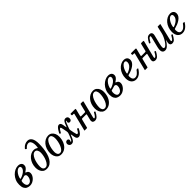

<svg xmlns="http://www.w3.org/2000/svg" viewBox="505 -2670 4561 4561"><g transform="rotate(-45 2785.0 -390.0)"><path d="M3.5 -190Q3.5 -265 30.2 -327.2Q57 -389.5 101 -435Q145 -480.5 197 -505.2Q249 -530 300 -530Q358.5 -530 389.2 -503.2Q420 -476.5 420 -432Q420 -390 392.8 -358.5Q365.5 -327 329.5 -305Q310 -293 312.2 -288.8Q314.5 -284.5 338.5 -275.5Q393 -256 393 -190Q393 -157.5 376 -122.5Q359 -87.5 329 -57.5Q299 -27.5 260 -8.8Q221 10 176.5 10Q126.5 10 87.2 -8.8Q48 -27.5 25.8 -71.2Q3.5 -115 3.5 -190ZM143 -269Q187.5 -283 231.2 -307.2Q275 -331.5 304.2 -364.5Q333.5 -397.5 333.5 -437Q333.5 -483 285.5 -483Q258.5 -483 227 -459.2Q195.5 -435.5 168.2 -394Q141 -352.5 125.5 -298Q120 -278 122.2 -270.5Q124.5 -263 143 -269ZM209.5 -245.5Q188 -237.5 167.8 -232.5Q147.5 -227.5 129.5 -223.5Q112.5 -219.5 107.5 -209.2Q102.5 -199 100.5 -175Q98 -140.5 105 -109.5Q112 -78.5 129.2 -58.8Q146.5 -39 174 -39Q207.5 -39 234.2 -60.2Q261 -81.5 276.5 -116.5Q292 -151.5 292 -192.5Q292 -219 282.5 -231.2Q273 -243.5 258.5 -250Q247 -255 236 -253.2Q225 -251.5 209.5 -245.5Z M564 -197.5Q564 -267 585.2 -327.2Q606.5 -387.5 643.2 -433Q680 -478.5 727.8 -504.2Q775.5 -530 828 -530Q854.5 -530 878.2 -522.5Q902 -515 914 -504.5Q929.5 -493.5 934.2 -495Q939 -496.5 942 -520Q949.5 -575 943.2 -624.2Q937 -673.5 915.5 -704.2Q894 -735 855 -735Q829 -735 802 -720.5Q775 -706 751.5 -680Q743 -670.5 737.8 -665.8Q732.5 -661 724 -668L709 -680.5Q699.5 -688 702.8 -694Q706 -700 714.5 -709.5Q751.5 -752.5 793.8 -771.2Q836 -790 878 -790Q949 -790 988 -728.8Q1027 -667.5 1027 -547.5Q1027 -469.5 1018.2 -390.2Q1009.5 -311 989.5 -239.2Q969.5 -167.5 936 -111.2Q902.5 -55 853.8 -22.5Q805 10 738 10Q675 10 636.8 -21Q598.5 -52 581.2 -99.8Q564 -147.5 564 -197.5ZM656.5 -142.5Q656.5 -91 678.5 -63Q700.5 -35 738.5 -35Q775.5 -35 806.2 -67.5Q837 -100 859.8 -151Q882.5 -202 894.8 -259.8Q907 -317.5 907 -367.5Q907 -417.5 885.2 -451.2Q863.5 -485 827.5 -485Q788 -485 756.2 -453Q724.5 -421 702.2 -369.5Q680 -318 668.2 -258.2Q656.5 -198.5 656.5 -142.5Z M1052.5 -197.5Q1052.5 -270 1073.8 -331Q1095 -392 1132 -436.5Q1169 -481 1216.8 -505.5Q1264.5 -530 1317.5 -530Q1372.5 -530 1410 -501.2Q1447.5 -472.5 1466.8 -426.8Q1486 -381 1486 -329.5Q1486 -232.5 1452.2 -155.5Q1418.5 -78.5 1359.2 -34.2Q1300 10 1223 10Q1165 10 1127.2 -20Q1089.5 -50 1071 -97.5Q1052.5 -145 1052.5 -197.5ZM1145 -142.5Q1145 -94.5 1166 -64.8Q1187 -35 1226 -35Q1262.5 -35 1292.8 -66.5Q1323 -98 1344.8 -148.5Q1366.5 -199 1378.2 -257Q1390 -315 1390 -367.5Q1390 -415.5 1371.5 -450.2Q1353 -485 1314.5 -485Q1275 -485 1243.5 -452Q1212 -419 1190 -366.5Q1168 -314 1156.5 -254.5Q1145 -195 1145 -142.5Z M1493.5 -68.5Q1493.5 -94 1509.8 -115Q1526 -136 1555 -136Q1582 -136 1593.5 -121.5Q1605 -107 1605 -90Q1605 -70 1598 -65.2Q1591 -60.5 1591 -52Q1591 -43 1599.5 -43Q1617.5 -43 1640 -88Q1662.5 -133 1692.5 -219Q1699 -239 1700.2 -251.5Q1701.5 -264 1697.5 -287Q1690.5 -328.5 1682.2 -368.5Q1674 -408.5 1668.5 -429.5Q1666.5 -437.5 1662.8 -445.2Q1659 -453 1647.5 -453Q1632 -453 1614.2 -425.2Q1596.5 -397.5 1576 -362Q1571 -354 1569 -351.8Q1567 -349.5 1559.5 -355L1545.5 -365.5Q1538 -371 1537.5 -373.8Q1537 -376.5 1541 -384Q1562 -423.5 1584 -457Q1606 -490.5 1629.5 -511.2Q1653 -532 1678.5 -532Q1710.5 -532 1725 -510.5Q1739.5 -489 1746 -451Q1747.5 -440.5 1751.2 -420.8Q1755 -401 1756.5 -387.5Q1760 -359 1763.8 -357.8Q1767.5 -356.5 1775.5 -378Q1790.5 -418.5 1806 -453.2Q1821.5 -488 1842.5 -509Q1863.5 -530 1895 -530Q1926 -530 1946.8 -511.5Q1967.5 -493 1967.5 -454Q1967.5 -424.5 1951.5 -406.8Q1935.5 -389 1907 -389Q1887.5 -389 1875.8 -401Q1864 -413 1864 -428Q1864 -444.5 1869.2 -451Q1874.5 -457.5 1874.5 -465.5Q1874.5 -473 1869 -473Q1852.5 -473 1833.2 -424.2Q1814 -375.5 1788 -302.5Q1782.5 -287.5 1780.2 -278.5Q1778 -269.5 1780.5 -251Q1788.5 -193.5 1797.8 -158Q1807 -122.5 1817.5 -82.5Q1819.5 -74.5 1824.2 -69.2Q1829 -64 1838.5 -64Q1856.5 -64 1873.8 -88Q1891 -112 1908.5 -144Q1913.5 -152.5 1916 -157.2Q1918.5 -162 1928.5 -157L1940 -151Q1951 -145.5 1952.2 -142.2Q1953.5 -139 1948 -127.5Q1920 -70 1884.5 -30Q1849 10 1808 10Q1775.5 10 1758.2 -11.8Q1741 -33.5 1734.5 -73.5Q1731 -89.5 1729.8 -102.2Q1728.5 -115 1724 -142Q1720.5 -159.5 1716.5 -163.8Q1712.5 -168 1705.5 -147.5Q1688 -100 1670.2 -64.5Q1652.5 -29 1629.2 -9.5Q1606 10 1571 10Q1536.5 10 1515 -13.5Q1493.5 -37 1493.5 -68.5Z M2480.5 -495 2378.5 -92.5Q2377 -87 2375 -75.2Q2373 -63.5 2373 -60Q2373 -42 2386.5 -42Q2403.5 -42 2428.2 -72.5Q2453 -103 2474 -145.5Q2477.5 -152 2481.5 -154.8Q2485.5 -157.5 2493 -153.5L2505 -147.5Q2511.5 -144 2513 -141.2Q2514.5 -138.5 2511 -131Q2479.5 -68 2443 -29Q2406.5 10 2355.5 10Q2326 10 2303.8 -5.2Q2281.5 -20.5 2281.5 -56.5Q2281.5 -62 2282.5 -71.5Q2283.5 -81 2285.5 -88.5L2319 -224Q2322.5 -239 2318.5 -242Q2314.5 -245 2295.5 -245H2192.5Q2174.5 -245 2167.8 -242.8Q2161 -240.5 2157 -226L2104 -15.5Q2101.5 -5.5 2098.8 -3Q2096 -0.5 2083 -0.5H2023Q2008.5 -0.5 2009.8 -5.2Q2011 -10 2013.5 -20.5L2120 -448Q2122.5 -459 2119.5 -462Q2116.5 -465 2104 -465H2073Q2060.5 -465 2056.8 -468.2Q2053 -471.5 2053 -484V-504Q2053 -514.5 2057.2 -517.2Q2061.5 -520 2071 -520H2204Q2223.5 -520 2226.5 -516Q2229.5 -512 2225.5 -495L2183 -327Q2178.5 -309.5 2181.5 -304.8Q2184.5 -300 2207.5 -300H2312.5Q2328.5 -300 2333.8 -302.8Q2339 -305.5 2342 -318L2388 -504Q2389.5 -511 2393 -515.5Q2396.5 -520 2406 -520H2459Q2478.5 -520 2481.5 -516Q2484.5 -512 2480.5 -495Z M2554 -197.5Q2554 -270 2575.2 -331Q2596.5 -392 2633.5 -436.5Q2670.5 -481 2718.2 -505.5Q2766 -530 2819 -530Q2874 -530 2911.5 -501.2Q2949 -472.5 2968.2 -426.8Q2987.5 -381 2987.5 -329.5Q2987.5 -232.5 2953.8 -155.5Q2920 -78.5 2860.8 -34.2Q2801.5 10 2724.5 10Q2666.5 10 2628.8 -20Q2591 -50 2572.5 -97.5Q2554 -145 2554 -197.5ZM2646.5 -142.5Q2646.5 -94.5 2667.5 -64.8Q2688.5 -35 2727.5 -35Q2764 -35 2794.2 -66.5Q2824.5 -98 2846.2 -148.5Q2868 -199 2879.8 -257Q2891.5 -315 2891.5 -367.5Q2891.5 -415.5 2873 -450.2Q2854.5 -485 2816 -485Q2776.5 -485 2745 -452Q2713.5 -419 2691.5 -366.5Q2669.5 -314 2658 -254.5Q2646.5 -195 2646.5 -142.5Z M3030.5 -190Q3030.5 -265 3057.2 -327.2Q3084 -389.5 3128 -435Q3172 -480.5 3224 -505.2Q3276 -530 3327 -530Q3385.5 -530 3416.2 -503.2Q3447 -476.5 3447 -432Q3447 -390 3419.8 -358.5Q3392.5 -327 3356.5 -305Q3337 -293 3339.2 -288.8Q3341.5 -284.5 3365.5 -275.5Q3420 -256 3420 -190Q3420 -157.5 3403 -122.5Q3386 -87.5 3356 -57.5Q3326 -27.5 3287 -8.8Q3248 10 3203.5 10Q3153.5 10 3114.2 -8.8Q3075 -27.5 3052.8 -71.2Q3030.5 -115 3030.5 -190ZM3170 -269Q3214.5 -283 3258.2 -307.2Q3302 -331.5 3331.2 -364.5Q3360.5 -397.5 3360.5 -437Q3360.5 -483 3312.5 -483Q3285.5 -483 3254 -459.2Q3222.5 -435.5 3195.2 -394Q3168 -352.5 3152.5 -298Q3147 -278 3149.2 -270.5Q3151.5 -263 3170 -269ZM3236.5 -245.5Q3215 -237.5 3194.8 -232.5Q3174.5 -227.5 3156.5 -223.5Q3139.5 -219.5 3134.5 -209.2Q3129.5 -199 3127.5 -175Q3125 -140.5 3132 -109.5Q3139 -78.5 3156.2 -58.8Q3173.5 -39 3201 -39Q3234.5 -39 3261.2 -60.2Q3288 -81.5 3303.5 -116.5Q3319 -151.5 3319 -192.5Q3319 -219 3309.5 -231.2Q3300 -243.5 3285.5 -250Q3274 -255 3263 -253.2Q3252 -251.5 3236.5 -245.5Z M3578 -190Q3578 -262 3600.8 -324Q3623.5 -386 3662.5 -432.2Q3701.5 -478.5 3750.8 -504.2Q3800 -530 3853.5 -530Q3906 -530 3938.5 -501.8Q3971 -473.5 3971 -419.5Q3971 -375.5 3945.2 -339.5Q3919.5 -303.5 3878.5 -275.5Q3837.5 -247.5 3790 -228.2Q3742.5 -209 3698.5 -198.5Q3682 -195 3676 -187Q3670 -179 3670 -155Q3670 -99.5 3692 -69.2Q3714 -39 3752 -39Q3801 -39 3838.2 -71.8Q3875.5 -104.5 3902.5 -144Q3906.5 -150 3910.8 -151.5Q3915 -153 3926 -153H3940.5Q3954.5 -153 3957.2 -150.2Q3960 -147.5 3953.5 -136Q3931.5 -99 3900.8 -65.5Q3870 -32 3830.2 -11Q3790.5 10 3742.5 10Q3669.5 10 3623.8 -41.2Q3578 -92.5 3578 -190ZM3702.5 -244Q3748 -259.5 3789.2 -285.5Q3830.5 -311.5 3856.2 -347Q3882 -382.5 3882.5 -427Q3882.5 -453 3871 -468Q3859.5 -483 3836.5 -483Q3807 -483 3776.2 -454.2Q3745.5 -425.5 3721 -379Q3696.5 -332.5 3685 -278Q3680.5 -258 3682 -248Q3683.5 -238 3702.5 -244Z M4511 -495 4409 -92.5Q4407.5 -87 4405.5 -75.2Q4403.5 -63.5 4403.5 -60Q4403.5 -42 4417 -42Q4434 -42 4458.8 -72.5Q4483.5 -103 4504.5 -145.5Q4508 -152 4512 -154.8Q4516 -157.5 4523.5 -153.5L4535.5 -147.5Q4542 -144 4543.5 -141.2Q4545 -138.5 4541.5 -131Q4510 -68 4473.5 -29Q4437 10 4386 10Q4356.5 10 4334.2 -5.2Q4312 -20.5 4312 -56.5Q4312 -62 4313 -71.5Q4314 -81 4316 -88.5L4349.5 -224Q4353 -239 4349 -242Q4345 -245 4326 -245H4223Q4205 -245 4198.2 -242.8Q4191.5 -240.5 4187.5 -226L4134.5 -15.5Q4132 -5.5 4129.2 -3Q4126.5 -0.5 4113.5 -0.5H4053.5Q4039 -0.5 4040.2 -5.2Q4041.5 -10 4044 -20.5L4150.5 -448Q4153 -459 4150 -462Q4147 -465 4134.5 -465H4103.5Q4091 -465 4087.2 -468.2Q4083.5 -471.5 4083.5 -484V-504Q4083.5 -514.5 4087.8 -517.2Q4092 -520 4101.5 -520H4234.5Q4254 -520 4257 -516Q4260 -512 4256 -495L4213.5 -327Q4209 -309.5 4212 -304.8Q4215 -300 4238 -300H4343Q4359 -300 4364.2 -302.8Q4369.5 -305.5 4372.5 -318L4418.5 -504Q4420 -511 4423.5 -515.5Q4427 -520 4436.5 -520H4489.5Q4509 -520 4512 -516Q4515 -512 4511 -495Z M4564 -390Q4600.5 -456 4632.5 -493Q4664.5 -530 4717 -530Q4762 -530 4781 -500.8Q4800 -471.5 4786 -418L4729.5 -190Q4714 -127.5 4716.2 -88.2Q4718.5 -49 4750.5 -49Q4771 -49 4799.2 -75.8Q4827.5 -102.5 4856.2 -146.2Q4885 -190 4908.8 -241.8Q4932.5 -293.5 4944 -343.5L4982.5 -512.5Q4984.5 -520 4994.5 -520H5065Q5072.5 -520 5073.8 -518.8Q5075 -517.5 5073.5 -511.5L4971.5 -90Q4968 -74.5 4968.2 -58.2Q4968.5 -42 4982.5 -42Q5002 -42 5023.5 -71.5Q5045 -101 5069 -142.5Q5074 -150.5 5077 -152.5Q5080 -154.5 5086.5 -151L5099.5 -144.5Q5106 -141 5107.5 -138.5Q5109 -136 5104.5 -127.5Q5071 -66 5038.2 -28Q5005.5 10 4952 10Q4910 10 4894 -20Q4878 -50 4889 -93.5L4900.5 -137.5Q4903.5 -148.5 4901 -149.5Q4898.5 -150.5 4895 -144Q4856.5 -80.5 4810.8 -35.8Q4765 9 4715 9Q4680.5 9 4657.2 -8.8Q4634 -26.5 4628 -67.5Q4622 -108.5 4639.5 -179L4700.5 -424Q4702.5 -432 4705.5 -445.8Q4708.5 -459.5 4707.2 -470.5Q4706 -481.5 4694 -481.5Q4671.5 -481.5 4648.8 -451.5Q4626 -421.5 4600.5 -376.5Q4596 -369.5 4592.5 -366Q4589 -362.5 4582 -366L4569.5 -373Q4562 -377 4561 -379.8Q4560 -382.5 4564 -390Z M5135 -190Q5135 -262 5157.8 -324Q5180.5 -386 5219.5 -432.2Q5258.5 -478.5 5307.8 -504.2Q5357 -530 5410.5 -530Q5463 -530 5495.5 -501.8Q5528 -473.5 5528 -419.5Q5528 -375.5 5502.2 -339.5Q5476.5 -303.5 5435.5 -275.5Q5394.5 -247.5 5347 -228.2Q5299.5 -209 5255.5 -198.5Q5239 -195 5233 -187Q5227 -179 5227 -155Q5227 -99.5 5249 -69.2Q5271 -39 5309 -39Q5358 -39 5395.2 -71.8Q5432.5 -104.5 5459.5 -144Q5463.5 -150 5467.8 -151.5Q5472 -153 5483 -153H5497.5Q5511.5 -153 5514.2 -150.2Q5517 -147.5 5510.5 -136Q5488.5 -99 5457.8 -65.5Q5427 -32 5387.2 -11Q5347.5 10 5299.5 10Q5226.5 10 5180.8 -41.2Q5135 -92.5 5135 -190ZM5259.5 -244Q5305 -259.5 5346.2 -285.5Q5387.5 -311.5 5413.2 -347Q5439 -382.5 5439.5 -427Q5439.5 -453 5428 -468Q5416.5 -483 5393.5 -483Q5364 -483 5333.2 -454.2Q5302.5 -425.5 5278 -379Q5253.5 -332.5 5242 -278Q5237.5 -258 5239 -248Q5240.5 -238 5259.5 -244Z"/></g></svg>

Font: Besley* Narrow
Style: Italic
Weight: 400
Width: 4
Italic angle: -13°
Designer: Owen Earl
Foundry: indestructible type*
Version: Version 3.000; ttfautohint (v1.8.3)